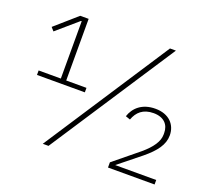

<svg xmlns="http://www.w3.org/2000/svg" viewBox="-119 -853 1114 1007"><g transform="rotate(20 438.5 -349.0)"><path d="M835 -25H606L728 -123C789 -173 822 -217 822 -269C822 -328 781 -375 704 -375C629 -375 587 -334 571 -285L597 -276C613 -320 644 -350 703 -350C761 -350 790 -317 790 -271V-262C790 -224 764 -185 712 -141L575 -29V0H835ZM243 0 700 -698H667L211 0ZM326 -329V-354H213V-698H166L45 -592L62 -573L179 -674H183V-354H59V-329Z"/></g></svg>

Font: IBM Plex Arabic ExtraLight
Style: Regular
Weight: 200
Designer: Mike Abbink, Paul van der Laan, Pieter van Rosmalen, Wael Morcos, Khajak Apelian
Foundry: Bold Monday
Version: Version 1.0